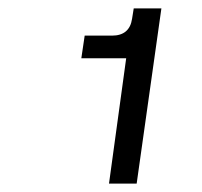

<svg xmlns="http://www.w3.org/2000/svg" viewBox="-20 -926 483 458"><path d="M281 -787H174L182 -841H247Q289 -841 295 -881L299 -906H365L306 -488H240Z"/></svg>

Font: Hanken Grotesk SemiBold
Style: Italic
Weight: 600
Italic angle: -8°
Designer: Alfredo Marco Pradil
Foundry: Hanken Design Co.
Version: Version 3.014